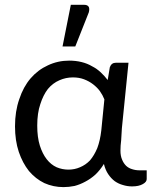

<svg xmlns="http://www.w3.org/2000/svg" viewBox="-20 -766 632 793"><path d="M411.1 -355.5Q404.3 -373 392.6 -389.6Q380.9 -405.3 364.3 -418Q347.7 -430.7 327.1 -438.5Q306.6 -446.3 281.2 -446.3Q252 -446.3 225.6 -434.6Q198.2 -422.9 177.7 -398.4Q158.2 -373 146.5 -335.9Q133.8 -298.8 133.8 -247.1Q133.8 -199.2 144.5 -165Q155.3 -130.9 172.9 -108.4Q190.4 -85.9 213.9 -75.2Q237.3 -65.4 262.7 -65.4Q288.1 -65.4 310.5 -75.2Q334 -85 351.6 -103.5Q369.1 -124 381.8 -154.3Q393.6 -185.5 398.4 -227.5Q402.3 -269.5 411.1 -355.5ZM585.9 -62.5Q585.9 -53.7 585.9 -26.4Q585.9 -14.6 570.3 -5.9Q553.7 3.9 525.4 3.9Q505.9 3.9 487.3 -2Q469.7 -6.8 454.1 -17.6Q438.5 -29.3 426.8 -46.9Q415 -64.5 409.2 -88.9Q393.6 -63.5 374 -44.9Q354.5 -27.3 332 -15.6Q310.5 -3.9 288.1 2Q264.6 6.8 242.2 6.8Q200.2 6.8 163.1 -9.8Q127 -27.3 99.6 -59.6Q73.2 -92.8 57.6 -138.7Q42 -185.5 42 -244.1Q42 -306.6 59.6 -356.4Q76.2 -407.2 106.4 -442.4Q136.7 -477.5 177.7 -496.1Q218.8 -515.6 265.6 -515.6Q293 -515.6 316.4 -509.8Q340.8 -503.9 360.4 -492.2Q379.9 -482.4 396.5 -466.8Q412.1 -452.1 424.8 -435.5Q427.7 -453.1 433.6 -488.3Q440.4 -506.8 458 -506.8Q475.6 -506.8 510.7 -506.8Q503.9 -438.5 483.4 -236.3Q482.4 -211.9 480.5 -187.5Q477.5 -164.1 477.5 -143.6Q477.5 -122.1 484.4 -106.4Q490.2 -91.8 501 -81.1Q511.7 -71.3 525.4 -67.4Q540 -62.5 556.6 -62.5Q566.4 -62.5 585.9 -62.5ZM238.3 -574.2Q247.1 -617.2 272.5 -746.1Q286.1 -746.1 328.1 -746.1Q341.8 -746.1 346.7 -737.3Q348.6 -733.4 348.6 -727.5Q348.6 -721.7 346.7 -714.8Q328.1 -668 291 -574.2Q278.3 -574.2 238.3 -574.2Z"/></svg>

Font: Lato
Style: Regular
Weight: 400
Designer: Lukasz Dziedzic with Adam Twardoch and Botio Nikoltchev
Version: Version 2.015; 2015-08-06; http://www.latofonts.com/